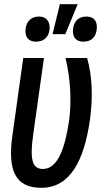

<svg xmlns="http://www.w3.org/2000/svg" viewBox="-20 -857 500 917"><path d="M266 -837 231 -694H292L351 -837ZM152 -658C193 -658 213 -683 217 -718C219 -752 204 -778 166 -778C126 -778 106 -752 102 -718C98 -683 114 -658 152 -658ZM378 -658C419 -658 439 -683 442 -718C446 -752 431 -778 393 -778C352 -778 332 -752 329 -718C325 -683 340 -658 378 -658ZM91 -580 39 -208C16 -45 52 40 177 40C314 40 382 -88 410 -288C424 -389 421 -493 396 -580H293C318 -474 321 -374 311 -288C292 -155 258 -50 185 -50C130 -50 123 -102 139 -218L190 -580Z"/></svg>

Font: Smiley Sans Oblique
Style: Regular
Weight: 400
Italic angle: -8°
Designer: oooooohmygosh, Nagisa Chen, Janine Sui, Heda Shi, Jian Li
Foundry: atelierAnchor
Version: Version 2.0.1